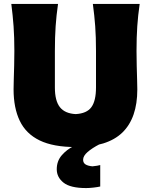

<svg xmlns="http://www.w3.org/2000/svg" viewBox="-20 -733 767 976"><path d="M365 14.5Q251 14.5 181.5 -19.2Q112 -53 80.5 -118.8Q49 -184.5 49 -279Q49 -297.5 50 -329.2Q51 -361 52 -399Q53 -437 53 -474Q53 -544.5 49 -599.5Q45 -654.5 37.5 -713H275Q266.5 -654.5 262.8 -599.5Q259 -544.5 259 -474V-288Q259 -220.5 284.5 -188.2Q310 -156 364.5 -153Q421 -156 444.5 -188.2Q468 -220.5 468 -288.5V-474Q468 -544.5 464 -599.5Q460 -654.5 452 -713H690Q681.5 -654.5 677.8 -599.5Q674 -544.5 674 -474Q674 -437 675 -398.2Q676 -359.5 677 -327.5Q678 -295.5 678 -278.5Q678 -133 602 -59.2Q526 14.5 365 14.5ZM418 223Q337.5 223 303 195.5Q268.5 168 268.5 127.5Q268.5 85.5 294.2 56Q320 26.5 354.5 10V-25.5L448.5 -37.5L486.5 0Q448.5 19.5 425.5 39.5Q402.5 59.5 402.5 79Q402.5 95 414.8 102.8Q427 110.5 450 112.5Q463.5 111.5 473.5 109.5Q483.5 107.5 489.5 106V215Q477.5 218 455.8 220.5Q434 223 418 223Z"/></svg>

Font: Commissioner Flair ExtraBold
Style: Regular
Weight: 800
Designer: Kostas Bartsokas
Foundry: Kostas Bartsokas
Version: Version 1.000; ttfautohint (v1.8.3)